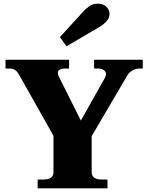

<svg xmlns="http://www.w3.org/2000/svg" viewBox="-20 -1025 807 1045"><path d="M306 -823 433 -962Q445 -976 465 -990.5Q485 -1005 511 -1005Q543 -1005 559.5 -988Q576 -971 576 -950Q576 -928 560.5 -910Q545 -892 514 -874L342 -773ZM185 -48H217Q271 -48 271 -88V-286L85 -616Q74 -636 62 -644Q50 -652 34 -652H10V-700H356V-652H332Q315 -652 305 -646Q295 -640 295 -628Q295 -621 300 -609L420 -369L551 -601Q557 -613 557 -621Q557 -636 544 -644Q531 -652 516 -652H492V-700H757V-652H740Q720 -652 701.5 -642Q683 -632 672 -613L479 -284V-88Q479 -48 533 -48H565V0H185Z"/></svg>

Font: Taviraj Black
Style: Regular
Weight: 900
Designer: Katatrad Team
Foundry: CadsonDemak
Version: Version 1.001